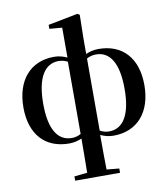

<svg xmlns="http://www.w3.org/2000/svg" viewBox="-108 -889 1083 1239"><g transform="rotate(-10 433.0 -270.0)"><path d="M578 16C736 16 830 -96 830 -271C830 -449 735 -552 578 -552C547 -552 519 -545 495 -534V-632L498 -790L484 -799L289 -761V-735L372 -728V-532C347 -544 318 -552 287 -552C130 -552 36 -440 36 -264C36 -86 131 16 288 16C318 16 346 9 370 -2C370 80 369 149 368 222L283 231V259H577V231L495 223C494 155 493 108 493 -4C517 8 547 16 578 16ZM370 -32C353 -22 333 -16 310 -16C220 -16 166 -95 166 -265C166 -436 220 -520 311 -520C334 -520 353 -514 370 -505ZM495 -504C513 -514 532 -520 556 -520C646 -520 700 -441 700 -270C700 -99 646 -16 555 -16C532 -16 512 -22 495 -32Z"/></g></svg>

Font: Source Han Serif CN
Style: Bold
Weight: 700
Designer: Ryoko NISHIZUKA 西塚涼子 (kana & ideographs); Frank Grießhammer (Latin, Greek & Cyrillic); Wenlong ZHANG 张文龙 (bopomofo); San
Foundry: Adobe
Version: Version 2.003;hotconv 1.1.1;makeotfexe 2.6.0